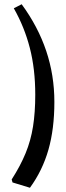

<svg xmlns="http://www.w3.org/2000/svg" viewBox="-20 -755 309 904"><path d="M35 90Q76 26 100.5 -33.5Q125 -93 135.5 -159.5Q146 -226 146 -309Q146 -430 120.5 -529Q95 -628 45 -716L82 -735Q159 -630 197.5 -515.5Q236 -401 236 -275Q236 -148 208 -50Q180 48 121 129L39 104Z"/></svg>

Font: Jaini Purva
Style: Regular
Weight: 400
Designer: Maithili Shingre, Girish Dalvi (Devanagari), Taresh Vohra (Latin)
Foundry: Ek Type
Version: Version 2.000; ttfautohint (v1.8.4.7-5d5b)